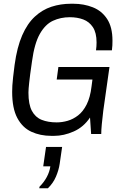

<svg xmlns="http://www.w3.org/2000/svg" viewBox="-20 -716 640 1026"><path d="M255 10Q195 10 147.5 -12Q100 -34 72.5 -85.5Q45 -137 45 -225Q45 -241 46 -259Q47 -277 50 -303.5Q53 -330 58 -369Q71 -464 98.5 -527Q126 -590 166 -627Q206 -664 255 -680Q304 -696 359 -696H372Q428 -696 476 -677Q524 -658 552.5 -614.5Q581 -571 581 -499Q581 -487 580.5 -474Q580 -461 578 -447H493Q496 -468 496 -489Q496 -541 476.5 -570.5Q457 -600 425 -612Q393 -624 353 -624Q304 -624 263 -605Q222 -586 193 -535Q164 -484 151 -388Q145 -348 141.5 -320.5Q138 -293 136 -274.5Q134 -256 133 -243.5Q132 -231 132 -221Q132 -158 150.5 -123.5Q169 -89 203 -75.5Q237 -62 283 -62Q312 -62 341.5 -70.5Q371 -79 397.5 -99.5Q424 -120 443 -157.5Q462 -195 469 -253L474 -291H283L292 -358H565L532 -125Q527 -84 524 -52.5Q521 -21 521 0H467L461 -88Q427 -37 374 -13.5Q321 10 269 10ZM190 290 191 282Q215 258 230 230Q245 202 249 173H211L226 69H312L299 159Q294 193 279 228Q264 263 236 290Z"/></svg>

Font: Chivo Mono Medium Light
Style: Italic
Weight: 300
Italic angle: -8.05°
Monospace: yes
Version: Version 1.008